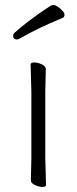

<svg xmlns="http://www.w3.org/2000/svg" viewBox="-20 -730 303 759"><path d="M227 -659Q125 -617 57 -577Q51 -574 47 -574Q32 -574 32 -589Q32 -595 38 -601Q94 -651 181 -708Q185 -710 193 -710Q201 -710 218 -696Q235 -682 235 -672Q235 -662 227 -659ZM102 -17 104 -105V-368L101 -475Q101 -483 115.5 -483Q130 -483 145.5 -475.5Q161 -468 161 -457L159 -368V-105L162 1Q162 9 148 9Q134 9 118 1.5Q102 -6 102 -17Z"/></svg>

Font: LXGW WenKai Light
Style: Regular
Weight: 300
Designer: LXGW / Fontworks Inc.
Foundry: LXGW / Fontworks Inc.
Version: Version 1.501; October 10, 2024